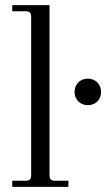

<svg xmlns="http://www.w3.org/2000/svg" viewBox="-20 -732 416 752"><path d="M272 -372C272 -342 294 -320 324 -320C354 -320 376 -342 376 -372C376 -402 354 -424 324 -424C294 -424 272 -402 272 -372ZM28 0H248V-24H196C180 -24 174 -30 174 -46V-712H28V-688H80C96 -688 102 -682 102 -666V-46C102 -30 96 -24 80 -24H28Z"/></svg>

Font: Old Standard
Style: Regular
Weight: 400
Designer: Alexey Kryukov <alexios@thessalonica.org.ru>
Version: Version 2.0